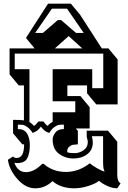

<svg xmlns="http://www.w3.org/2000/svg" viewBox="-20 -963 696 1043"><path d="M619 -396H503L453 -456V-499H346V-441H417L467 -381V-265H392L403 -252V-179Q387 -178 377 -176.5Q367 -175 356 -166Q345 -157 345 -140V-136Q359 -131 385 -131Q411 -131 434 -147Q457 -163 457 -192Q457 -197 451 -221V-253H567L617 -193V-13Q617 22 635 33L617 60Q591 60 562.5 47Q534 34 518 19Q501 34 460.5 47Q420 60 384 60Q311 60 265 21Q224 60 171.5 60Q119 60 74.5 9.5Q30 -41 23 -95L51 -113Q56 -105 71 -105Q111 -105 111 -179H101L51 -239V-312Q93 -312 110 -309V-499H82L32 -559V-700H168L121 -757L241 -943H365L415 -883L533 -700H569L619 -640ZM165 -279Q175 -285 189 -303H216Q229 -285 239 -279Q250 -293 266 -301V-353H389V-413H266V-587H481V-484H541V-672H60V-587H140V-300Q153 -293 165 -279ZM484 -188Q484 -148 453.5 -125Q423 -102 379 -102Q335 -102 300.5 -127.5Q266 -153 266 -205Q266 -223 280.5 -242.5Q295 -262 327 -262V-286Q309 -286 299.5 -284.5Q290 -283 275 -272.5Q260 -262 248 -241Q224 -246 202 -275Q184 -249 157 -241Q144 -262 129 -272.5Q114 -283 104.5 -284.5Q95 -286 77 -286V-262Q111 -262 126.5 -238.5Q142 -215 142 -173Q142 -131 128.5 -104Q115 -77 72 -77L58 -79Q76 -28 121 -28Q166 -28 209 -73H218L222 -69Q270 -29 338.5 -29Q407 -29 468 -76Q477 -67 505 -50.5Q533 -34 549 -31Q540 -41 540 -83V-223H479Q484 -206 484 -188ZM262 -916 171 -784H213L294 -854H312L393 -784H435L344 -916ZM353 -767 278 -700H427Z"/></svg>

Font: Ewert
Style: Regular
Weight: 400
Designer: Johan Kallas, Mihkel Virkus
Foundry: Johan Kallas, Mihkel Virkus
Version: Version 1.001